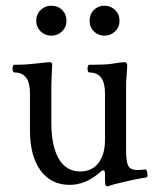

<svg xmlns="http://www.w3.org/2000/svg" viewBox="-20 -637 551 673"><path d="M355 16Q348 16 348 -6V-28Q348 -40 342 -40Q337 -40 329 -32Q280 11 224 11Q159 11 122 -39.5Q85 -90 85 -181V-311Q85 -383 31 -383Q24 -383 24 -396.5Q24 -410 31 -410Q57 -410 77 -411.5Q97 -413 113 -415Q129 -417 139 -418Q149 -419 153 -419Q163 -419 163 -411Q162 -386 161 -368.5Q160 -351 160 -338V-207Q160 -125 186 -80.5Q212 -36 261 -36Q302 -36 325 -65.5Q348 -95 348 -147V-311Q348 -383 293 -383Q287 -383 287 -396.5Q287 -410 293 -410Q323 -410 345.5 -411Q368 -412 382 -415Q407 -419 416 -419Q426 -419 426 -406Q425 -384 423.5 -367.5Q422 -351 422 -338V-111Q422 -69 430 -55Q438 -41 462 -41Q469 -41 475 -41.5Q481 -42 488 -43Q493 -44 495 -37Q497 -30 497 -23Q497 -16 493 -15Q486 -14 469 -11Q452 -8 426 -2Q400 4 386 7.5Q372 11 361 15Q359 16 355 16ZM160 -512Q138 -512 122.5 -527Q107 -542 107 -564Q107 -587 122.5 -602Q138 -617 160 -617Q183 -617 198 -602Q213 -587 213 -564Q213 -542 197.5 -527Q182 -512 160 -512ZM346 -512Q324 -512 309 -527Q294 -542 294 -564Q294 -587 309 -602Q324 -617 346 -617Q368 -617 383.5 -602Q399 -587 399 -564Q399 -542 383.5 -527Q368 -512 346 -512Z"/></svg>

Font: Junicode
Style: Regular
Weight: 400
Designer: Peter S. Baker
Version: Version 2.100; ttfautohint (v1.8.4)